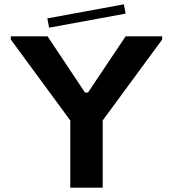

<svg xmlns="http://www.w3.org/2000/svg" viewBox="-20 -868 800 888"><path d="M561 -700H730V-685L455 -311V0H305V-311L30 -685V-700H200L373 -440H387ZM199 -783 553 -848 561 -805 207 -740Z"/></svg>

Font: Vina Sans
Style: Regular
Weight: 400
Designer: Andree Nguyen
Foundry: Nguyen Type Foundry
Version: Version 1.002; ttfautohint (v1.8.4.7-5d5b);gftools[0.9.28]